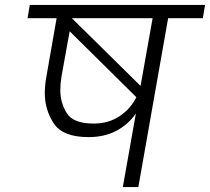

<svg xmlns="http://www.w3.org/2000/svg" viewBox="-20 -760 853 780"><path d="M804 -686H663L542 0H479L532 -299Q500 -253 451.5 -228Q403 -203 340 -203Q235 -203 198.5 -258.5Q162 -314 162 -382Q162 -414 169 -452L210 -686H92L101 -740H813ZM600 -686H272L551 -411ZM361 -258Q420 -258 465 -287.5Q510 -317 534 -365L263 -633L230 -450Q225 -420 225 -394Q225 -342 251.5 -300Q278 -258 361 -258Z"/></svg>

Font: Fz Poppins Light
Style: Italic
Weight: 300
Italic angle: -10°
Designer: Ninad Kale (Devanagari), Jonny Pinhorn (Latin)
Foundry: Indian Type Foundry
Version: Vit hóa bi Vntype.Com & FontZin.Com